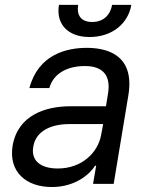

<svg xmlns="http://www.w3.org/2000/svg" viewBox="-20 -747 604 780"><path d="M190.3 12.8C285.5 12.8 343.8 -38.4 366.5 -73.9H370.7L358 0H441.8L501.4 -359.4C530.2 -532.7 402 -552.6 332.4 -552.6C250 -552.6 135.7 -525.6 99.4 -389.2H180.4C195.3 -443.2 245.7 -478.7 325.3 -478.7C402 -478.7 430 -436.4 419 -367.9L410.5 -315.3H266.3C165.5 -315.3 52.6 -279.8 31.2 -154.8C14.2 -48.3 86.6 12.8 190.3 12.8ZM115.1 -150.6C125 -214.5 186.8 -242.9 261.4 -242.9H399.1L390.6 -197.4C377.5 -128.2 313.9 -62.5 214.5 -62.5C147.7 -62.5 105.1 -92.3 115.1 -150.6ZM219.5 -727.3C206.7 -650.6 254.3 -596.6 343.8 -596.6C434.7 -596.6 500.7 -650.6 513.5 -727.3H435.4C429 -690.3 404.1 -657.7 354.4 -657.7C304.7 -657.7 291.2 -690.3 297.6 -727.3Z"/></svg>

Font: Magic Ui Pro
Style: Italic
Weight: 400
Italic angle: -9.39999°
Designer: Stefan Endress, Andreas Faust
Version: Version 1.000;FEAKit 1.0